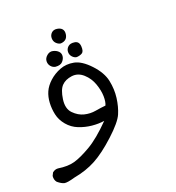

<svg xmlns="http://www.w3.org/2000/svg" viewBox="-149 -425 769 839"><g transform="rotate(-20 235.5 -5.0)"><path d="M59 309Q21 320 8.5 317Q-4 314 -21 300Q-31 288 -29 270L-22 256Q-10 246 4 247Q49 254 80.5 245Q112 236 158.5 209Q205 182 265 121Q238 125 207.5 122Q177 119 148 107.5Q119 96 99 72Q79 48 73 20.5Q67 -7 68.5 -34.5Q70 -62 80 -84.5Q90 -107 112 -127Q134 -147 163.5 -158.5Q193 -170 227.5 -163.5Q262 -157 300 -116.5Q338 -76 346.5 -35Q355 6 350 45Q345 84 331.5 115.5Q318 147 262 198.5Q206 250 160.5 274.5Q115 299 59 309ZM293 60Q300 45 299.5 18.5Q299 -8 288 -39.5Q277 -71 252.5 -93Q228 -115 198 -111Q168 -107 151 -89.5Q134 -72 128 -29.5Q122 13 144 35.5Q166 58 192.5 64.5Q219 71 245 66.5Q271 62 293 60ZM146 -174Q134 -176 125.5 -186Q117 -196 117.5 -210Q118 -224 131 -235Q144 -246 159 -242.5Q174 -239 183 -230Q192 -221 191 -208Q190 -195 179.5 -183.5Q169 -172 146 -174ZM248 -182Q237 -183 228 -193Q219 -203 219.5 -216.5Q220 -230 230.5 -239.5Q241 -249 261 -246Q281 -243 282.5 -219.5Q284 -196 274 -189.5Q264 -183 248 -182ZM203 -262Q192 -263 182.5 -272.5Q173 -282 173 -296.5Q173 -311 183 -320.5Q193 -330 209 -327.5Q225 -325 232 -316Q239 -307 237 -292.5Q235 -278 226.5 -270.5Q218 -263 203 -262Z"/></g></svg>

Font: NaniFont Regular
Style: Regular
Weight: 400
Designer: Nanigashitei
Version: Version 1.036